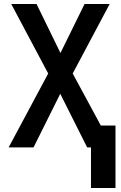

<svg xmlns="http://www.w3.org/2000/svg" viewBox="-20 -734 603 956"><path d="M23 0 220 -368 36 -714H162L281 -470L401 -714H526L342 -368L482 -109H555V202H433V0H414L280 -267L147 0Z"/></svg>

Font: Noto Sans Mono SemiCondensed SemiBold
Style: Regular
Weight: 600
Width: 4
Designer: Monotype Design Team
Foundry: Monotype Imaging Inc.
Version: Version 2.014; ttfautohint (v1.8.4.7-5d5b)